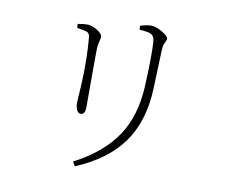

<svg xmlns="http://www.w3.org/2000/svg" viewBox="-84 -838 1167 993"><g transform="rotate(10 500.0 -341.5)"><path d="M700.2 -414.1Q693.4 -243.2 612.8 -130.4Q532.2 -17.6 369.1 50.8L355.5 28.3Q502.9 -48.8 574.7 -155.3Q646.5 -261.7 654.3 -418Q662.1 -577.1 657.2 -654.3Q655.3 -683.6 635.7 -693.4Q623 -700.2 576.2 -703.1L575.2 -723.6Q609.4 -734.4 631.8 -734.4Q658.2 -734.4 691.4 -714.4Q724.6 -694.3 724.6 -681.6Q724.6 -673.8 716.8 -659.2Q709 -644.5 708 -626Q703.1 -472.7 700.2 -414.1ZM306.6 -646.5Q296.9 -650.4 256.8 -656.2L255.9 -676.8Q282.2 -682.6 304.7 -682.6Q330.1 -682.6 358.4 -665Q386.7 -647.5 386.7 -631.8Q386.7 -625 382.3 -608.9Q377.9 -592.8 376 -573.2Q375 -562.5 375 -261.7Q375 -221.7 351.6 -221.7Q338.9 -221.7 331.1 -236.8Q323.2 -252 323.2 -274.4Q323.2 -284.2 326.7 -333.5Q330.1 -382.8 331.1 -431.6Q333 -524.4 326.2 -607.4Q325.2 -622.1 323.7 -627.9Q322.3 -633.8 318.4 -638.7Q314.5 -643.6 306.6 -646.5Z"/></g></svg>

Font: GenYoMin TW TTF ExtraLight
Style: Regular
Weight: 250
Version: Version 1.300